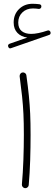

<svg xmlns="http://www.w3.org/2000/svg" viewBox="-20 -965 284 1002"><path d="M22.9 -721.2Q19 -731.9 30.3 -736.8L122.6 -769Q90.8 -772.9 71 -793.2Q51.3 -813.5 51.3 -847.7Q51.3 -890.1 79.3 -917.7Q107.4 -945.3 150.4 -945.3Q157.7 -945.3 168.2 -944.6Q178.7 -943.8 185.5 -942.9Q196.8 -940.9 195.8 -930.2Q195.8 -925.3 191.7 -921.6Q187.5 -918 182.1 -918.5Q177.2 -919.4 167.7 -920.2Q158.2 -920.9 151.9 -920.9Q118.2 -920.9 96.7 -900.1Q75.2 -879.4 75.2 -847.2Q75.2 -817.4 93.3 -802.7Q111.3 -788.1 142.6 -788.1Q176.3 -788.1 228.5 -805.7Q233.9 -807.6 238 -804.7Q242.2 -801.8 243.7 -797.4Q246.1 -785.6 236.3 -782.7L38.6 -713.9Q27.3 -709 22.9 -721.2ZM82.5 -566.9Q82 -574.2 86.4 -580.3Q90.8 -586.4 98.1 -586.9Q105 -587.9 111.1 -583.3Q117.2 -578.6 117.7 -571.8Q126 -512.2 130.6 -465.6Q135.3 -418.9 137.5 -371.3Q139.6 -323.7 139.6 -260.3Q139.6 -198.2 137.5 -129.2Q135.3 -60.1 129.9 1Q129.4 7.8 123.5 12.7Q117.7 17.6 110.4 17.1Q103.5 16.1 98.6 10.7Q93.8 5.4 94.2 -2Q99.6 -62 102.1 -131.1Q104.5 -200.2 104.5 -261.7Q104.5 -323.7 102.3 -370.1Q100.1 -416.5 95.2 -462.2Q90.3 -507.8 82.5 -566.9Z"/></svg>

Font: Mikhak-DS1-FD ExtraLight
Style: Regular
Weight: 200
Designer: Amin Abedi
Version: Version 3.2